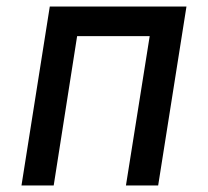

<svg xmlns="http://www.w3.org/2000/svg" viewBox="-20 -570 640 590"><path d="M46 0H145L217 -459H440L367 0H466L553 -550H133Z"/></svg>

Font: JetBrains Mono Medium
Style: Italic
Weight: 436
Italic angle: -9°
Monospace: yes
Designer: Philipp Nurullin, Konstantin Bulenkov
Foundry: JetBrains
Version: Version 2.305